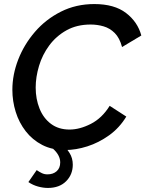

<svg xmlns="http://www.w3.org/2000/svg" viewBox="-20 -734 717 947"><path d="M301 6Q237 6 188.5 -19Q140 -44 107 -86.5Q74 -129 57.5 -182Q41 -235 41 -291Q41 -366 70 -440.5Q99 -515 152.5 -577Q206 -639 280.5 -676.5Q355 -714 445 -714Q544 -714 601.5 -670Q659 -626 677 -559L582 -502Q570 -547 546 -571Q522 -595 491 -604Q460 -613 427 -613Q359 -613 308 -584.5Q257 -556 223 -510Q189 -464 172.5 -409Q156 -354 156 -302Q156 -246 175 -198.5Q194 -151 231.5 -123Q269 -95 323 -95Q373 -95 428 -123Q483 -151 521 -212L603 -159Q569 -103 518 -66.5Q467 -30 410.5 -12Q354 6 301 6ZM216 193Q193 193 167.5 186Q142 179 120 164L161 105Q174 114 186.5 120Q199 126 214 126Q242 126 259.5 110.5Q277 95 277 67Q277 32 242 0L284 -26Q307 -5 323 20.5Q339 46 339 78Q339 127 306 160Q273 193 216 193Z"/></svg>

Font: Raleway SemiBold
Style: Italic
Weight: 600
Italic angle: -12°
Designer: Matt McInerney, Pablo Impallari, Rodrigo Fuenzalida
Foundry: Matt McInerney, Pablo Impallari, Rodrigo Fuenzalida
Version: Version 4.026